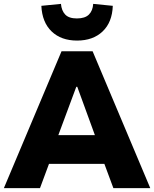

<svg xmlns="http://www.w3.org/2000/svg" viewBox="-22 -969 794 989"><path d="M-2 0 295 -705H455L752 0H562L490 -194L559 -125H187L256 -194L184 0ZM371 -522 264 -234 244 -273H501L481 -234L376 -522ZM375 -760Q293 -760 244 -807Q195 -854 191 -939L292 -949Q295 -914 314 -894Q333 -874 374 -874Q416 -874 436 -894Q456 -914 458 -949L559 -939Q556 -854 506.5 -807Q457 -760 375 -760Z"/></svg>

Font: Nunito Sans 7pt SemiCondensed Black
Style: Regular
Weight: 900
Width: 4
Designer: Vernon Adams
Foundry: Vernon Adams
Version: Version 3.101;gftools[0.9.27]